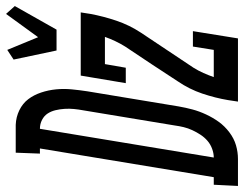

<svg xmlns="http://www.w3.org/2000/svg" viewBox="-164 -701 807 635"><g transform="rotate(-90 239.5 -383.5)"><path d="M-58 0 -54 -80H-29L66 -655H49L52 -735H144Q170 -734 192.5 -723Q215 -712 229 -693.5Q243 -675 251 -651Q259 -627 261.5 -601.5Q264 -576 261.5 -550Q259 -524 255 -498L205 -196Q201 -173 195 -150.5Q189 -128 178.5 -105.5Q168 -83 154 -63.5Q140 -44 119.5 -28.5Q99 -13 76.5 -6.5Q54 0 31 0ZM36 -80Q50 -80 65 -85.5Q80 -91 91.5 -101Q103 -111 111.5 -124Q120 -137 126.5 -151Q133 -165 136.5 -179.5Q140 -194 142 -209L192 -511Q195 -527 196.5 -542.5Q198 -558 197 -573.5Q196 -589 192.5 -603.5Q189 -618 181.5 -629.5Q174 -641 160.5 -648Q147 -655 131 -655ZM390 -600 360 -742 392 -763 434 -661 511 -767 537 -738 459 -600ZM221 0 226 -33Q233 -75 247.5 -118Q262 -161 288 -199L345 -286L403 -373Q413 -389 421 -406Q429 -423 435 -440H345L333 -371H282L307 -520H516L511 -488Q503 -445 488.5 -402Q474 -359 449 -321L333 -147Q323 -131 315.5 -114Q308 -97 302 -80H392L403 -149H454L430 0Z"/></g></svg>

Font: Iosevka Curly Slab Medium
Style: Italic
Weight: 500
Italic angle: -9°
Monospace: yes
Designer: Belleve Invis
Foundry: Belleve Invis
Version: Version 22.1.2; ttfautohint (v1.8.4)